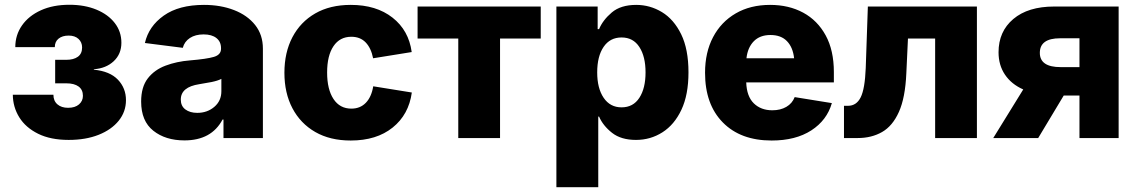

<svg xmlns="http://www.w3.org/2000/svg" viewBox="-20 -573 4719 797"><path d="M265.1 7.8Q189.9 7.8 138.2 -17.8Q86.4 -43.5 60.1 -85.9Q33.7 -128.4 33.2 -179.7H201.7Q201.7 -154.3 218.3 -139.9Q234.9 -125.5 262.7 -125.5Q291.5 -125.5 307.9 -139.6Q324.2 -153.8 324.2 -175.3Q324.2 -200.7 306.2 -213.9Q288.1 -227.1 255.4 -227.1H209V-324.7H255.4Q285.6 -324.7 303.2 -337.4Q320.8 -350.1 320.8 -376Q320.8 -397.5 305.9 -411.4Q291 -425.3 265.1 -425.3Q238.8 -425.3 223.1 -412.6Q207.5 -399.9 207.5 -377.4H43.5Q43.5 -427.7 71.3 -467.5Q99.1 -507.3 149.7 -530.3Q200.2 -553.2 268.1 -553.2Q331.5 -553.2 380.4 -533Q429.2 -512.7 456.5 -477.3Q483.9 -441.9 483.9 -395.5Q483.9 -348.6 451.9 -318.8Q419.9 -289.1 369.6 -285.6V-283.7Q436 -277.3 469.5 -242.2Q502.9 -207 502.9 -157.2Q502.9 -109.4 472.9 -72Q442.9 -34.7 389.4 -13.4Q335.9 7.8 265.1 7.8Z M745.6 9.8Q667 9.8 616.5 -30.3Q565.9 -70.3 565.9 -151.4Q565.9 -211.9 593.5 -247.6Q621.1 -283.2 667.2 -300.5Q713.4 -317.9 768.6 -322.3Q838.4 -328.1 867.9 -336.9Q897.5 -345.7 897.5 -370.6V-373Q897.5 -399.9 878.4 -415Q859.4 -430.2 825.2 -430.2Q791 -430.2 768.3 -415.3Q745.6 -400.4 738.8 -374.5L581.5 -394.5Q597.2 -463.9 659.9 -508.3Q722.7 -552.7 826.7 -552.7Q896 -552.7 951.4 -531.2Q1006.8 -509.8 1039.1 -469.2Q1071.3 -428.7 1071.3 -371.1V0H907.7V-76.7H903.8Q857.9 9.8 745.6 9.8ZM798.8 -104.5Q840.3 -104.5 869.6 -129.4Q898.9 -154.3 898.9 -194.3V-245.6Q884.3 -237.8 857.7 -232.4Q831.1 -227.1 807.6 -223.6Q730.5 -211.9 730.5 -159.7Q730.5 -132.8 749.5 -118.7Q768.6 -104.5 798.8 -104.5Z M1436 10.3Q1350.1 10.3 1288.6 -25.1Q1227.1 -60.5 1193.8 -123.8Q1160.6 -187 1160.6 -271Q1160.6 -355 1193.8 -418.5Q1227.1 -481.9 1288.6 -517.3Q1350.1 -552.7 1436 -552.7Q1542 -552.7 1609.4 -499.8Q1676.8 -446.8 1689 -356.9L1528.8 -331.1Q1520.5 -373.5 1497.8 -397Q1475.1 -420.4 1438.5 -420.4Q1390.6 -420.4 1364.3 -381.3Q1337.9 -342.3 1337.9 -272Q1337.9 -202.1 1364.3 -162.1Q1390.6 -122.1 1438.5 -122.1Q1475.1 -122.1 1498.5 -146.2Q1522 -170.4 1529.3 -214.8L1689.5 -189Q1676.8 -97.2 1609.9 -43.5Q1543 10.3 1436 10.3Z M1882.3 0V-413.1H1713.4V-545.9H2224.6V-413.1H2055.7V0Z M2289.6 204.1V-545.9H2460.9V-452.1H2466.8Q2482.4 -489.7 2519.5 -521.2Q2556.6 -552.7 2621.1 -552.7Q2678.2 -552.7 2727.8 -522.7Q2777.3 -492.7 2807.6 -430.7Q2837.9 -368.7 2837.9 -272.5Q2837.9 -179.7 2808.6 -117.4Q2779.3 -55.2 2729.7 -23.7Q2680.2 7.8 2620.1 7.8Q2558.1 7.8 2520.8 -21.5Q2483.4 -50.8 2466.8 -88.9H2463.4V204.1ZM2560.1 -127.4Q2608.4 -127.4 2634 -167Q2659.7 -206.5 2659.7 -272.5Q2659.7 -338.4 2634 -377.9Q2608.4 -417.5 2560.1 -417.5Q2512.2 -417.5 2485.6 -378.4Q2459 -339.4 2459 -272.5Q2459 -206.5 2485.8 -167Q2512.7 -127.4 2560.1 -127.4Z M3183.1 10.3Q3054.2 10.3 2980.5 -64.7Q2906.7 -139.6 2906.7 -271Q2906.7 -355.5 2939.9 -418.7Q2973.1 -481.9 3033.9 -517.3Q3094.7 -552.7 3176.8 -552.7Q3254.4 -552.7 3314 -520.5Q3373.5 -488.3 3407.5 -426Q3441.4 -363.8 3441.4 -273.9V-231H3077.6Q3079.6 -172.9 3109.1 -144Q3138.7 -115.2 3186 -115.2Q3219.7 -115.2 3244.1 -129.4Q3268.6 -143.6 3278.8 -169.9L3433.1 -145Q3412.6 -73.7 3347.7 -31.7Q3282.7 10.3 3183.1 10.3ZM3078.6 -331.1H3276.4Q3271.5 -376.5 3246.8 -402.1Q3222.2 -427.7 3178.2 -427.7Q3134.3 -427.7 3108.9 -401.6Q3083.5 -375.5 3078.6 -331.1Z M3483.4 0V-133.8H3500Q3535.2 -133.8 3552.7 -168.9Q3570.3 -204.1 3573.7 -290.5L3582.5 -545.9H4035.2V0H3861.8V-413.1H3749L3742.2 -268.6Q3737.8 -167 3711.4 -108.4Q3685.1 -49.8 3641.4 -24.9Q3597.7 0 3540.5 0Z M4623.5 0H4460.9V-176.3H4395.5L4289.6 0H4103L4227.5 -201.7Q4178.2 -223.6 4151.6 -263.2Q4125 -302.7 4125 -356Q4125 -442.4 4186.3 -494.1Q4247.6 -545.9 4356 -545.9H4623.5ZM4460.9 -294.4V-414.1H4380.4Q4296.4 -414.1 4296.4 -353.5Q4296.4 -294.4 4382.8 -294.4Z"/></svg>

Font: Inter Extra Bold
Style: Regular
Weight: 800
Designer: Rasmus Andersson
Foundry: rsms
Version: Version 4.000;git-3c8e0fc